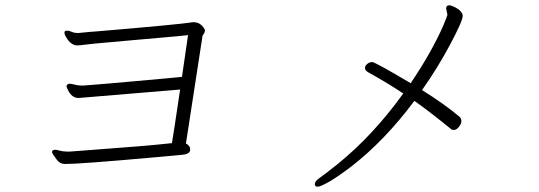

<svg xmlns="http://www.w3.org/2000/svg" viewBox="-20 -698 2040 727"><path d="M177 -122Q177 -131 190 -131Q194 -131 206.5 -127.5Q219 -124 236 -124H243Q269 -126 310 -129Q532 -145 631 -156Q636 -184 662 -359L278 -327Q252 -327 238 -356Q232 -367 232 -372.5Q232 -378 242 -381Q250 -381 263 -377.5Q276 -374 289 -374H295Q363 -379 473.5 -389Q584 -399 618 -402Q652 -405 669 -407L692 -565Q657 -561 603 -556.5Q549 -552 489.5 -546.5Q430 -541 378 -536.5Q326 -532 303 -529Q280 -526 273 -526Q249 -526 231 -556Q224 -567 224 -574.5Q224 -582 233 -582Q242 -582 251.5 -577.5Q261 -573 277 -573L287 -574Q314 -577 356 -580Q653 -605 712 -614Q732 -614 744 -601.5Q756 -589 756 -582.5Q756 -576 752 -570.5Q748 -565 747 -563Q743 -537 736.5 -495Q730 -453 722.5 -404Q715 -355 707.5 -307Q700 -259 694 -219Q688 -179 684 -155Q700 -146 700 -133V-131Q700 -115 671 -112Q662 -111 634 -108.5Q606 -106 562 -102Q283 -77 226 -77Q208 -77 196 -92Q177 -117 177 -122Z M1674 -643 1669 -667Q1669 -669 1671 -673Q1674 -678 1680.5 -678Q1687 -678 1700 -672Q1732 -656 1732 -637.5Q1732 -619 1685 -530.5Q1638 -442 1578 -357Q1663 -304 1721 -255Q1727 -249 1727 -239Q1727 -229 1717.5 -217.5Q1708 -206 1699.5 -206Q1691 -206 1687 -210Q1602 -279 1549 -316Q1437 -166 1312 -69Q1260 -29 1226.5 -10Q1193 9 1182.5 9Q1172 9 1172 -1.5Q1172 -12 1191 -25Q1210 -38 1260 -78Q1393 -186 1507 -344Q1452 -381 1373 -425Q1362 -432 1362 -440.5Q1362 -449 1370.5 -456Q1379 -463 1389.5 -463Q1400 -463 1535 -383Q1614 -500 1658 -600Q1674 -638 1674 -643Z"/></svg>

Font: ToneOZ-Pinyin-WenKai-Light
Style: Light
Weight: 300
Designer: Fontworks Inc.
Foundry: ToneOZ
Version: Version 0.240331